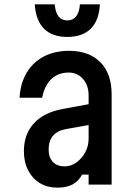

<svg xmlns="http://www.w3.org/2000/svg" viewBox="-20 -850 640 884"><path d="M398 -372V-276L285 -256Q245 -249 224.5 -225.5Q204 -202 204 -162Q204 -125 223.5 -104.5Q243 -84 278 -84Q306 -84 331 -101.5Q356 -119 372 -148Q388 -177 388 -212V-410Q388 -457 362 -486.5Q336 -516 296 -516Q264 -516 239 -502.5Q214 -489 197.5 -463Q181 -437 174 -400H70Q74 -467 103 -515.5Q132 -564 182 -590Q232 -616 298 -616Q390 -616 442 -563.5Q494 -511 494 -416V0H388V-46H358Q342 -16 314.5 -1Q287 14 244 14Q198 14 163.5 -7Q129 -28 109.5 -66Q90 -104 90 -154Q90 -232 136 -282Q182 -332 267 -348ZM232 -830Q235 -793 249.5 -774.5Q264 -756 290 -756Q316 -756 330.5 -774.5Q345 -793 348 -830H440Q436 -756 398 -718Q360 -680 290 -680Q220 -680 182.5 -718Q145 -756 140 -830Z"/></svg>

Font: Martian Mono Condensed
Style: Regular
Weight: 400
Width: 3
Designer: Roman Shamin
Foundry: Evil Martians
Version: Version 1.000